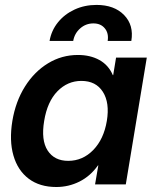

<svg xmlns="http://www.w3.org/2000/svg" viewBox="-20 -750 629 781"><path d="M209 10.7Q141.6 10.7 96.9 -22.9Q52.2 -56.6 34.7 -117.2Q17.1 -177.7 30.3 -258.3Q43.5 -337.4 81.5 -397.9Q119.6 -458.5 175.3 -492.4Q231 -526.4 296.9 -526.4Q347.2 -526.4 384.3 -505.9Q421.4 -485.4 439 -444.3H440.4L452.1 -515.6H577.1L491.7 0H366.7L379.9 -77.1H378.4Q347.7 -33.7 303.5 -11.5Q259.3 10.7 209 10.7ZM257.3 -95.7Q316.4 -95.7 359.4 -139.9Q402.3 -184.1 414.6 -258.3Q426.8 -332 398.4 -376.5Q370.1 -420.9 311 -420.9Q254.9 -420.9 213.6 -378.7Q172.4 -336.4 159.7 -258.3Q146.5 -179.7 173.8 -137.7Q201.2 -95.7 257.3 -95.7ZM181.6 -583.5Q189 -626 215.8 -659.2Q242.7 -692.4 283.4 -711.2Q324.2 -730 372.6 -730Q444.8 -730 484.9 -688.7Q524.9 -647.5 514.2 -583.5H418Q422.9 -614.3 406.5 -634.5Q390.1 -654.8 359.9 -654.8Q329.1 -654.8 306.2 -634.5Q283.2 -614.3 277.8 -583.5Z"/></svg>

Font: Inter Display Semi Bold
Style: Italic
Weight: 600
Italic angle: -9.39999°
Designer: Rasmus Andersson
Foundry: rsms
Version: Version 4.000;git-4fc901f